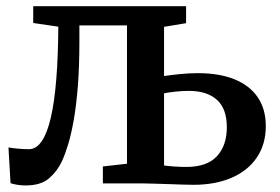

<svg xmlns="http://www.w3.org/2000/svg" viewBox="-20 -574 876 601"><path d="M60 6.5Q45 6.5 32.8 4.2Q20.5 2 13 -0.5L6.5 -112.5Q17 -110.5 34.8 -108.8Q52.5 -107 70.5 -107Q93.5 -107 110.8 -132.2Q128 -157.5 139.2 -206.2Q150.5 -255 156.2 -326.5Q162 -398 162.5 -490.5L84 -502V-554.5H562.5V-501.5L493.5 -490V-336Q513 -339 542 -342Q571 -345 600 -345Q666.5 -345 714 -325.8Q761.5 -306.5 786.8 -269.5Q812 -232.5 812 -179.5Q812 -123 784.5 -81.8Q757 -40.5 706 -18Q655 4.5 585 4.5Q573.5 4.5 551.8 3.8Q530 3 505.2 2.2Q480.5 1.5 458.5 0.8Q436.5 0 423.5 0H302V-53L377.5 -61.5V-494.5H228.5V-445.5Q228.5 -367 223.8 -306Q219 -245 211 -199.2Q203 -153.5 193.2 -121.8Q183.5 -90 174 -69.5Q159 -37.5 133.2 -15.5Q107.5 6.5 60 6.5ZM564 -51.5Q628 -51.5 659 -85Q690 -118.5 690 -175.5Q690 -234 658.8 -261.8Q627.5 -289.5 571.5 -289.5Q551 -289.5 530 -287.2Q509 -285 493.5 -282V-56Q507.5 -54 525.8 -52.8Q544 -51.5 564 -51.5Z"/></svg>

Font: Merriweather 20pt SemiBold
Style: Regular
Weight: 600
Version: Version 2.100